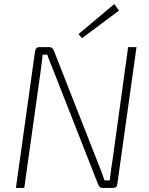

<svg xmlns="http://www.w3.org/2000/svg" viewBox="-20 -921 732 941"><path d="M649 -690 555 -19Q554 -9 549 -4.5Q544 0 534 0H483Q474 0 469 -4.5Q464 -9 461 -17L240 -580Q233 -597 225.5 -615.5Q218 -634 212 -653H189Q187 -633 184.5 -612.5Q182 -592 179 -571L99 0H58L152 -671Q154 -681 159 -685.5Q164 -690 173 -690H222Q230 -690 235.5 -685.5Q241 -681 244 -673L460 -123Q468 -103 476.5 -81Q485 -59 492 -37H518Q521 -60 523.5 -82Q526 -104 530 -126L608 -690ZM540 -901 563 -869 382 -734 365 -754Z"/></svg>

Font: Exo 2 ExtraLight
Style: Italic
Weight: 250
Italic angle: -8°
Designer: Natanael Gama
Foundry: Natanael Gama
Version: Version 2.010